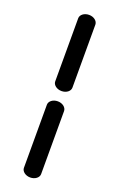

<svg xmlns="http://www.w3.org/2000/svg" viewBox="-139 -738 477 777"><g transform="rotate(20 99.0 -350.0)"><path d="M140 -300C139.5 -315 123.8 -328 102.9 -328C82 -328 65.9 -315 65.9 -300V-28C65.9 -13.2 82 0 102.9 0C123.8 0 140 -13 140 -28ZM139.4 -672C139 -687 123.3 -700 102.4 -700C81.4 -700 65.3 -687 65.3 -672V-400C65.3 -385.2 81.4 -372 102.4 -372C123.3 -372 139.4 -385 139.4 -400Z"/></g></svg>

Font: Hi.
Style: Tall Regular
Weight: 400
Designer: Mew Too, Robert Jablonski
Foundry: Cannot Into Space Fonts
Version: Version 1.996